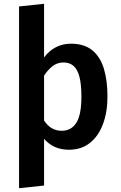

<svg xmlns="http://www.w3.org/2000/svg" viewBox="-20 -775 640 1013"><path d="M212.5 -755V-472Q238.5 -507 274.8 -525.8Q311 -544.5 354 -544.5Q424 -544.5 466.2 -510.2Q508.5 -476 527.8 -413.5Q547 -351 547 -266Q547 -184.5 523.5 -121Q500 -57.5 454.8 -21.2Q409.5 15 343.5 15Q262.5 15 212.5 -42.5V204L80.5 218V-741ZM315.5 -445.5Q282 -445.5 256.8 -425.5Q231.5 -405.5 212.5 -376V-139Q230.5 -112 253.5 -98.5Q276.5 -85 305.5 -85Q356 -85 382.8 -127.2Q409.5 -169.5 409.5 -264.5Q409.5 -331.5 398.8 -371.2Q388 -411 367 -428.2Q346 -445.5 315.5 -445.5Z"/></svg>

Font: Fira Code Light SemiBold
Style: Regular
Weight: 600
Monospace: yes
Version: Version 5.002